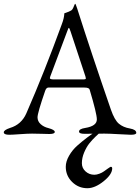

<svg xmlns="http://www.w3.org/2000/svg" viewBox="-22 -706 739 1013"><path d="M439 287Q392 287 358.5 254Q325 221 325 174Q325 146 342.5 115.5Q360 85 385.5 62.5Q411 40 436 21Q461 2 478 -8L496 -18H522Q517 -15 509.5 -9.5Q502 -4 483 14Q464 32 449 51Q434 70 422 98.5Q410 127 410 155Q410 181 429.5 198.5Q449 216 476 216Q488 216 502.5 210.5Q517 205 526.5 198Q536 191 546 184Q556 177 558 176Q562 173 566 174.5Q570 176 570 182Q570 214 524.5 250.5Q479 287 439 287ZM333 -542 243 -302Q241 -296 241 -294Q241 -287 262 -287H417Q431 -287 431 -292Q431 -294 429 -302L350 -541Q344 -559 341 -559Q339 -559 333 -542ZM668 5Q656 5 605 2Q554 -1 529 -1Q508 -1 471 -0.5Q434 0 424 0Q395 0 395 -12Q395 -26 428 -31Q489 -41 489 -76Q489 -106 451 -233Q448 -244 424 -244H233Q222 -244 216 -226Q176 -110 176 -87Q176 -66 192.5 -51Q209 -36 234 -30Q267 -21 267 -10Q267 1 238 1Q231 1 199.5 0Q168 -1 147 -1Q124 -1 83 2Q42 5 27 5Q-2 5 -2 -8Q-2 -20 31 -31Q91 -49 117 -108Q213 -328 304 -578Q311 -596 314 -610.5Q317 -625 317 -630.5Q317 -636 318 -636Q345 -645 354 -651Q360 -655 364 -664Q368 -673 370.5 -679.5Q373 -686 375 -686Q377 -686 385 -662Q459 -429 563 -128Q582 -73 605 -53.5Q628 -34 664 -28Q697 -22 697 -5Q697 5 668 5Z"/></svg>

Font: EB Garamond SC 12
Style: Regular
Weight: 400
Version: Version 0.016 ; ttfautohint (v0.97) -l 8 -r 50 -G 200 -x 0 -